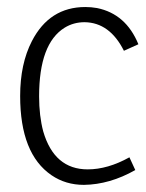

<svg xmlns="http://www.w3.org/2000/svg" viewBox="-20 -516 415 544"><path d="M363.3 -34.2 346.7 -70.3Q285.2 -36.1 228.5 -36.1Q133.8 -36.1 102.5 -143.6Q90.8 -187.5 90.8 -243.2Q90.8 -392.6 163.1 -437.5Q188.5 -453.1 219.7 -453.1Q291 -452.1 331.1 -372.1L372.1 -390.6Q336.9 -476.6 254.9 -493.2Q238.3 -496.1 221.7 -496.1Q120.1 -496.1 70.3 -399.4Q37.1 -335 37.1 -244.1Q37.1 -80.1 126 -19.5Q166 7.8 217.8 7.8Q291 6.8 363.3 -34.2Z"/></svg>

Font: Yaldevi Colombo Light
Style: Regular
Weight: 300
Designer: Sol Matas, Denzil Rajitha, Kosala Senevirathne and Pathum Egodawatta
Foundry: Mooniak
Version: Version 1.020 ; ttfautohint (v1.6)